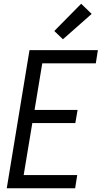

<svg xmlns="http://www.w3.org/2000/svg" viewBox="-20 -1002 541 1022"><path d="M16 0 137 -735H501L490 -665H205L164 -417H393L381 -347H152L106 -70H391L380 0ZM315 -793 269 -837 412 -982 468 -928Z"/></svg>

Font: Iosevka Algr
Style: Italic
Weight: 400
Italic angle: -9°
Monospace: yes
Designer: Belleve Invis
Foundry: Belleve Invis
Version: Version 26.0.2; ttfautohint (v1.8.3)